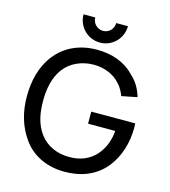

<svg xmlns="http://www.w3.org/2000/svg" viewBox="-137 -1063 1049 1187"><g transform="rotate(15 387.5 -469.5)"><path d="M391.7 -812.5C469.8 -812.5 533.3 -876 533.3 -955.2H458.3C458.3 -917.7 429.2 -887.5 391.7 -887.5C354.2 -887.5 324 -917.7 324 -955.2H249C249 -876 312.5 -812.5 391.7 -812.5ZM732.3 -386.5H451V-309.4H625C620.8 -256.2 603.1 -199 563.5 -153.1C520.8 -103.1 458.3 -79.2 391.7 -80.2C317.7 -79.2 246.9 -108.3 203.1 -166.7C157.3 -227.1 145.8 -301 145.8 -375C145.8 -449 159.4 -526 203.1 -583.3C245.8 -640.6 317.7 -670.8 391.7 -670.8C459.4 -670.8 521.9 -645.8 562.5 -599C583.3 -577.1 595.8 -551 605.2 -527.1L704.2 -546.9C690.6 -593.8 667.7 -636.5 627.1 -672.9C565.6 -737.5 481.3 -765.6 386.5 -765.6C279.2 -765.6 186.5 -725 124 -645.8C63.5 -568.8 41.7 -472.9 41.7 -375C41.7 -282.3 63.5 -189.6 122.9 -108.3C183.3 -25 280.2 15.6 386.5 15.6C487.5 15.6 582.3 -16.7 649 -99C705.2 -168.8 733.3 -262.5 733.3 -357.3Z"/></g></svg>

Font: Manrope3 Medium
Style: Regular
Weight: 500
Width: 4
Designer: Mikhail Sharanda
Foundry: Mikhail Sharanda
Version: Version 3.000;PS 003.000;hotconv 1.0.88;makeotf.lib2.5.64775